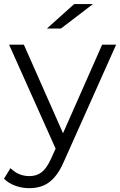

<svg xmlns="http://www.w3.org/2000/svg" viewBox="-45 -751 607 969"><path d="M103.1 198.7Q66.3 198.7 32.7 186.6Q-0.9 174.6 -24.8 151L7.8 97.6Q27.7 117.3 51.5 127.6Q75.4 137.8 103.5 137.8Q139.3 137.8 164.7 118.5Q190.2 99.3 212.7 49.8L247.3 -26.8L255.1 -37.8L470.5 -525.5H541.1L278 63.2Q256.2 114.2 229.7 144.1Q203.2 173.9 172.1 186.3Q140.9 198.7 103.1 198.7ZM242.8 15 0.9 -525.5H75.5L288.6 -43.5ZM191.7 -607 329.5 -730.6H424.4L262.5 -607Z"/></svg>

Font: Montserrat Thin
Style: Regular
Weight: 100
Designer: Julieta Ulanovsky
Foundry: Julieta Ulanovsky
Version: Version 9.000